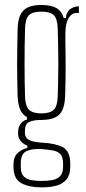

<svg xmlns="http://www.w3.org/2000/svg" viewBox="-20 -626 352 790"><path d="M151.5 145Q100.5 145 68.5 128Q36.5 111 35.5 64Q35.5 60 35.5 56.2Q35.5 52.5 35.5 48.5Q36 17.5 54.5 2Q73 -13.5 92.5 -17V-26.5Q73.5 -35 64.2 -46.5Q55 -58 54.5 -75Q54.5 -78 54.5 -80.2Q54.5 -82.5 54.5 -85Q55 -105 66.5 -118.5Q78 -132 91 -134V-144Q72 -154.5 63 -175.5Q54 -196.5 52.5 -229.5Q51.5 -269.5 51 -300.8Q50.5 -332 50.5 -361.8Q50.5 -391.5 51 -426Q51.5 -460.5 52.5 -507Q53.5 -542.5 63.5 -564Q73.5 -585.5 94.5 -595.5Q115.5 -605.5 150 -605.5Q190 -605.5 212 -593Q234 -580.5 242 -552H251.5Q251.5 -574 267.2 -587Q283 -600 304.5 -600V-572.5H294.5Q274.5 -572.5 262 -551.2Q249.5 -530 249 -489V-453.5Q249.5 -421 249.8 -394Q250 -367 250 -342.2Q250 -317.5 249.5 -290.2Q249 -263 248 -229.5Q246.5 -195 236.8 -173.5Q227 -152 205.8 -142.2Q184.5 -132.5 150 -132.5Q118 -132.5 100.2 -124.2Q82.5 -116 82.5 -87.5V-80Q82.5 -66 90 -57.5Q97.5 -49 113 -44.8Q128.5 -40.5 152.5 -39Q206.5 -36.5 237.2 -21Q268 -5.5 269 44.5Q269 48.5 269 52.5Q269 56.5 269 61.5Q268.5 94.5 253.2 112.8Q238 131 211.5 138Q185 145 151.5 145ZM152 118.5Q176 118.5 195.8 114.8Q215.5 111 227.2 98.8Q239 86.5 239.5 61.5Q239.5 57 239.5 52.8Q239.5 48.5 239.5 44.5Q239 18.5 227.5 7.2Q216 -4 196.2 -7.2Q176.5 -10.5 152 -12.5Q115 -15 90.5 -4.8Q66 5.5 65.5 45Q65.5 49 65.5 53Q65.5 57 65.5 61.5Q65.5 87 77.2 99.2Q89 111.5 108.2 115Q127.5 118.5 152 118.5ZM150 -159.5Q185.5 -159.5 200.8 -174Q216 -188.5 217.5 -228Q218.5 -260.5 219.2 -295Q220 -329.5 220 -365.2Q220 -401 219.2 -437.2Q218.5 -473.5 217.5 -509Q216 -549.5 201.2 -563.8Q186.5 -578 150 -578Q114.5 -578 99.5 -563.8Q84.5 -549.5 83 -509Q82 -473.5 81.5 -437.2Q81 -401 81 -365.2Q81 -329.5 81.5 -295Q82 -260.5 83 -228Q84.5 -188.5 99.8 -174Q115 -159.5 150 -159.5Z"/></svg>

Font: Big Shoulders Display ExtraLight
Style: Regular
Weight: 250
Designer: Patric King
Foundry: XO Type Co
Version: Version 2.002